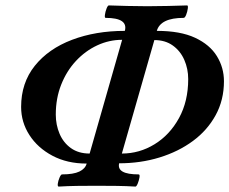

<svg xmlns="http://www.w3.org/2000/svg" viewBox="-20 -686 847 709"><path d="M197 3Q192 3 193.5 -8Q195 -19 200 -30.5Q205 -42 209 -42Q251 -42 273 -52.5Q295 -63 300 -82Q228 -82 173.5 -111Q119 -140 88.5 -187.5Q58 -235 58 -291Q58 -380 108.5 -443Q159 -506 246 -539Q333 -572 441 -572Q454 -620 370 -620Q366 -620 367.5 -631.5Q369 -643 373.5 -654.5Q378 -666 382 -666Q416 -665 450.5 -664Q485 -663 524 -663Q565 -663 601 -664Q637 -665 671 -666Q675 -666 673.5 -654.5Q672 -643 667.5 -631.5Q663 -620 658 -620Q573 -620 559 -572Q646 -572 700.5 -546.5Q755 -521 781 -478.5Q807 -436 807 -386Q807 -317 776.5 -261Q746 -205 692.5 -165.5Q639 -126 569 -104.5Q499 -83 420 -83Q410 -42 492 -42Q497 -42 495 -30.5Q493 -19 488.5 -8Q484 3 480 3Q447 1 412.5 0.5Q378 0 336 0Q297 0 263.5 0.5Q230 1 197 3ZM311 -119 431 -539Q383 -539 339 -518.5Q295 -498 260.5 -461Q226 -424 206 -373.5Q186 -323 186 -263Q186 -225 200 -192Q214 -159 242 -139Q270 -119 311 -119ZM430 -119Q495 -119 551 -153.5Q607 -188 641 -250Q675 -312 675 -394Q675 -432 660.5 -465Q646 -498 618 -518Q590 -538 550 -538Z"/></svg>

Font: Junicode SmExp
Style: Bold Italic
Weight: 700
Width: 6
Italic angle: -11°
Designer: Peter S. Baker
Version: Version 2.205; ttfautohint (v1.8.4)